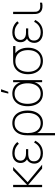

<svg xmlns="http://www.w3.org/2000/svg" viewBox="1246 -2050 1045 3576"><g transform="rotate(-90 1768.0 -262.5)"><path d="M70 0V-540H112V-280L382 -540H445L163 -270L488 0H416L112 -260V0Z M699 15Q782 15 841.2 -22.2Q900.5 -59.5 935 -129L900 -149Q870 -89 820.5 -58Q771 -27 705 -27Q659 -27 624.2 -41.8Q589.5 -56.5 570.2 -84.2Q551 -112 551 -150Q551 -183 562.2 -205.5Q573.5 -228 599 -241.2Q624.5 -254.5 667 -258Q674.5 -258.5 682.2 -258.8Q690 -259 698 -259H778V-300H699Q657 -300 626.5 -312Q596 -324 579.5 -347Q563 -370 563 -402Q563 -438 581.5 -463Q600 -488 631.8 -500.5Q663.5 -513 703 -513Q756 -513 802 -491.5Q848 -470 877 -433L910 -461Q872.5 -508 819.5 -531.5Q766.5 -555 698 -555Q646 -555 605.8 -536.2Q565.5 -517.5 542.8 -483Q520 -448.5 520 -403Q520 -353 545.2 -319Q570.5 -285 616 -268L622 -288Q583.5 -285 558 -263.5Q532.5 -242 520.2 -210.5Q508 -179 508 -146Q508 -98.5 532.5 -62Q557 -25.5 600.5 -5.2Q644 15 699 15Z M1035 -241Q1035 -266 1035.5 -285Q1036 -304 1037 -317Q1041.5 -386.5 1069.2 -440.2Q1097 -494 1146.8 -524.5Q1196.5 -555 1264 -555Q1338.5 -555 1391 -517.8Q1443.5 -480.5 1470.2 -416.2Q1497 -352 1497 -271Q1497 -189 1469.8 -124.2Q1442.5 -59.5 1390 -22.2Q1337.5 15 1265 15Q1200 15 1150.8 -14.2Q1101.5 -43.5 1077 -93V240H1035ZM1262 -27Q1323 -27 1365.8 -58.5Q1408.5 -90 1430.2 -145.2Q1452 -200.5 1452 -271Q1452 -341.5 1431 -396.2Q1410 -451 1367.2 -482Q1324.5 -513 1262 -513Q1200.5 -513 1159 -482.8Q1117.5 -452.5 1097.2 -398.2Q1077 -344 1077 -272Q1077 -200 1097.2 -145Q1117.5 -90 1159 -58.5Q1200.5 -27 1262 -27Z M1845.5 -765 1812.5 -630H1845.5L1893.5 -765ZM1812 15Q1737.5 15 1684.5 -22Q1631.5 -59 1604.2 -123.8Q1577 -188.5 1577 -270Q1577 -351.5 1604.2 -416Q1631.5 -480.5 1684.8 -517.8Q1738 -555 1813 -555Q1873 -555 1920 -531Q1967 -507 1996.2 -461.8Q2025.5 -416.5 2034 -355L2024 -328V-540H2063V0H2024V-214L2034 -187Q2025.5 -124.5 1995.8 -79Q1966 -33.5 1918.8 -9.2Q1871.5 15 1812 15ZM1812 -27Q1873.5 -27 1916.8 -58.5Q1960 -90 1982 -145.2Q2004 -200.5 2004 -271Q2004 -342.5 1982 -397Q1960 -451.5 1916.8 -482.2Q1873.5 -513 1812 -513Q1749.5 -513 1706.8 -482Q1664 -451 1643 -396.2Q1622 -341.5 1622 -271Q1622 -200.5 1643.8 -145.2Q1665.5 -90 1708.2 -58.5Q1751 -27 1812 -27Z M2420 15Q2345.5 15 2289.5 -20.2Q2233.5 -55.5 2203.2 -118.5Q2173 -181.5 2173 -263Q2173 -337.5 2198 -396.2Q2223 -455 2269.5 -491.5Q2316 -528 2380 -537Q2396 -539 2418.2 -539.5Q2440.5 -540 2460 -540H2697V-498H2519L2541 -512Q2599.5 -482 2633.2 -415.8Q2667 -349.5 2667 -263Q2667 -181.5 2636.8 -118.5Q2606.5 -55.5 2550.5 -20.2Q2494.5 15 2420 15ZM2420 -27Q2484.5 -27 2530 -56.2Q2575.5 -85.5 2598.8 -138.8Q2622 -192 2622 -263Q2622 -333 2598.8 -385.8Q2575.5 -438.5 2530 -468Q2484.5 -497.5 2420 -498Q2355 -498.5 2309.5 -468.5Q2264 -438.5 2241 -385Q2218 -331.5 2218 -263Q2218 -191.5 2242 -138.2Q2266 -85 2311.5 -56Q2357 -27 2420 -27Z M2948 15Q3031 15 3090.2 -22.2Q3149.5 -59.5 3184 -129L3149 -149Q3119 -89 3069.5 -58Q3020 -27 2954 -27Q2908 -27 2873.2 -41.8Q2838.5 -56.5 2819.2 -84.2Q2800 -112 2800 -150Q2800 -183 2811.2 -205.5Q2822.5 -228 2848 -241.2Q2873.5 -254.5 2916 -258Q2923.5 -258.5 2931.2 -258.8Q2939 -259 2947 -259H3027V-300H2948Q2906 -300 2875.5 -312Q2845 -324 2828.5 -347Q2812 -370 2812 -402Q2812 -438 2830.5 -463Q2849 -488 2880.8 -500.5Q2912.5 -513 2952 -513Q3005 -513 3051 -491.5Q3097 -470 3126 -433L3159 -461Q3121.5 -508 3068.5 -531.5Q3015.5 -555 2947 -555Q2895 -555 2854.8 -536.2Q2814.5 -517.5 2791.8 -483Q2769 -448.5 2769 -403Q2769 -353 2794.2 -319Q2819.5 -285 2865 -268L2871 -288Q2832.5 -285 2807 -263.5Q2781.5 -242 2769.2 -210.5Q2757 -179 2757 -146Q2757 -98.5 2781.5 -62Q2806 -25.5 2849.5 -5.2Q2893 15 2948 15Z M3411 5Q3374.5 0.5 3348.8 -16.2Q3323 -33 3309 -63Q3302 -78.5 3298.8 -94.8Q3295.5 -111 3294.8 -127.2Q3294 -143.5 3294 -171Q3294 -173 3294 -175Q3294 -177 3294 -179V-540H3336V-179V-158Q3335.5 -128.5 3337.2 -112.8Q3339 -97 3347 -81Q3358 -60 3374.5 -49.5Q3391 -39 3416 -36Q3465.5 -31 3506 -40V0Q3482 5.5 3457.2 6.8Q3432.5 8 3411 5Z"/></g></svg>

Font: Hauora
Style: Regular
Weight: 400
Designer: Wayne Shih
Foundry: WCYS
Version: Version 1.001